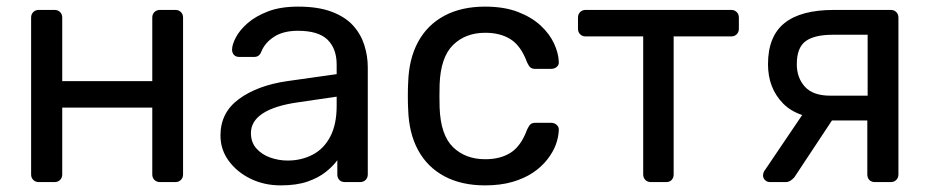

<svg xmlns="http://www.w3.org/2000/svg" viewBox="-20 -550 2810 580"><path d="M97 0Q87 0 80.5 -6.5Q74 -13 74 -23V-497Q74 -507 80.5 -513.5Q87 -520 97 -520H145Q155 -520 161.5 -513.5Q168 -507 168 -497V-305H440V-497Q440 -507 446.5 -513.5Q453 -520 463 -520H510Q520 -520 526.5 -513.5Q533 -507 533 -497V-23Q533 -13 526.5 -6.5Q520 0 510 0H463Q453 0 446.5 -6.5Q440 -13 440 -23V-225H168V-23Q168 -13 161.5 -6.5Q155 0 145 0Z M828 10Q778 10 737 -10Q696 -30 671 -64Q646 -98 646 -141Q646 -210 702 -251Q758 -292 848 -305L997 -326V-355Q997 -403 969.5 -430Q942 -457 880 -457Q836 -457 808 -439Q780 -421 769 -393Q763 -378 748 -378H703Q692 -378 686.5 -384.5Q681 -391 681 -400Q681 -415 692.5 -437Q704 -459 728 -480Q752 -501 789.5 -515.5Q827 -530 881 -530Q941 -530 982 -514.5Q1023 -499 1046.5 -473Q1070 -447 1080.5 -414Q1091 -381 1091 -347V-23Q1091 -13 1084.5 -6.5Q1078 0 1068 0H1022Q1011 0 1005 -6.5Q999 -13 999 -23V-66Q986 -48 964 -30.5Q942 -13 909 -1.5Q876 10 828 10ZM849 -65Q890 -65 924 -82.5Q958 -100 977.5 -137Q997 -174 997 -230V-258L881 -241Q810 -231 774 -207.5Q738 -184 738 -148Q738 -120 754.5 -101.5Q771 -83 796.5 -74Q822 -65 849 -65Z M1445 10Q1374 10 1322.5 -17.5Q1271 -45 1243 -96.5Q1215 -148 1213 -220Q1212 -235 1212 -260Q1212 -285 1213 -300Q1215 -372 1243 -423.5Q1271 -475 1322.5 -502.5Q1374 -530 1445 -530Q1503 -530 1544.5 -514Q1586 -498 1613 -473Q1640 -448 1653.5 -419Q1667 -390 1668 -364Q1669 -354 1662 -348Q1655 -342 1645 -342H1597Q1587 -342 1582 -346.5Q1577 -351 1572 -362Q1554 -411 1523 -431Q1492 -451 1446 -451Q1386 -451 1348.5 -414Q1311 -377 1308 -295Q1307 -259 1308 -225Q1311 -142 1348.5 -105.5Q1386 -69 1446 -69Q1492 -69 1523 -89Q1554 -109 1572 -158Q1577 -169 1582 -174Q1587 -179 1597 -179H1645Q1655 -179 1662 -172.5Q1669 -166 1668 -156Q1667 -135 1659 -113Q1651 -91 1633.5 -68.5Q1616 -46 1590 -28.5Q1564 -11 1528 -0.5Q1492 10 1445 10Z M1946 0Q1936 0 1929.5 -6.5Q1923 -13 1923 -23V-440H1749Q1739 -440 1732.5 -446.5Q1726 -453 1726 -463V-497Q1726 -507 1732.5 -513.5Q1739 -520 1749 -520H2189Q2199 -520 2205.5 -513.5Q2212 -507 2212 -497V-463Q2212 -453 2205.5 -446.5Q2199 -440 2189 -440H2015V-23Q2015 -13 2009 -6.5Q2003 0 1993 0Z M2623 0Q2612 0 2606 -6.5Q2600 -13 2600 -23V-186H2485V-191Q2391 -191 2345.5 -237.5Q2300 -284 2300 -356Q2300 -440 2349.5 -480Q2399 -520 2499 -520H2671Q2681 -520 2687.5 -513.5Q2694 -507 2694 -497V-23Q2694 -13 2687.5 -6.5Q2681 0 2671 0ZM2306 0Q2297 0 2291 -6Q2285 -12 2285 -20Q2285 -24 2286.5 -28.5Q2288 -33 2292 -38L2411 -214L2507 -207L2380 -15Q2376 -10 2369 -5Q2362 0 2354 0ZM2488 -261H2601V-445H2496Q2440 -445 2413.5 -425.5Q2387 -406 2387 -356Q2387 -315 2411.5 -288Q2436 -261 2488 -261Z"/></svg>

Font: Rubik Light
Style: Regular
Weight: 400
Version: Version 2.101